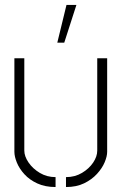

<svg xmlns="http://www.w3.org/2000/svg" viewBox="-20 -749 490 774"><path d="M211 -577 248 -729H288L239 -577ZM246 5V-35Q282 -35 310.5 -52Q339 -69 355.5 -93.5Q372 -118 372 -142V-514H412V-137Q412 -119 402 -95Q392 -71 371 -48Q350 -25 319 -10Q288 5 246 5ZM204 5Q162 5 130.5 -9.5Q99 -24 78.5 -46.5Q58 -69 48 -93.5Q38 -118 38 -137V-514H78V-142Q78 -119 95 -94Q112 -69 140.5 -52Q169 -35 204 -35Z"/></svg>

Font: Stick No Bills ExtraLight ExtraLight
Style: Regular
Weight: 250
Version: Version 2.000